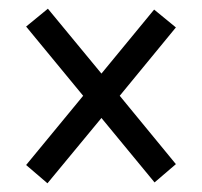

<svg xmlns="http://www.w3.org/2000/svg" viewBox="-20 -579 465 441"><path d="M89 -158 40 -200 171 -359 40 -518 90 -559 213 -410 334 -557 384 -516 255 -359 384 -202 335 -160 213 -308Z"/></svg>

Font: Noto Serif Hebrew ExtraCondensed
Style: Bold
Weight: 700
Width: 2
Designer: Monotype Design Team
Foundry: Monotype Imaging Inc.
Version: Version 2.004; ttfautohint (v1.8.4.7-5d5b)